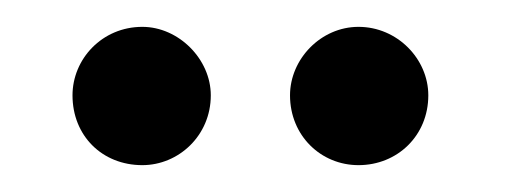

<svg xmlns="http://www.w3.org/2000/svg" viewBox="-20 -665 376 143"><path d="M34 -594C34 -564 56 -542 86 -542C113 -542 137 -564 137 -594C137 -621 113 -645 86 -645C56 -645 34 -621 34 -594ZM196 -594C196 -564 219 -542 247 -542C276 -542 299 -564 299 -594C299 -621 276 -645 247 -645C219 -645 196 -621 196 -594Z"/></svg>

Font: Tajawal Medium
Style: Regular
Weight: 500
Designer: Boutros Fonts
Foundry: Created by Boutros International 2017
Version: Version 1.700